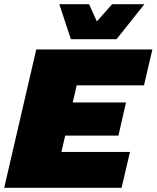

<svg xmlns="http://www.w3.org/2000/svg" viewBox="-28 -896 747 916"><path d="M-8 0 145 -660H699L659 -489H338L319 -407H573L537 -249H283L265 -171H592L552 0ZM310 -709 255 -876H397L434 -794L507 -876H661L528 -709Z"/></svg>

Font: Work Sans Black
Style: Italic
Weight: 900
Italic angle: -13°
Designer: Wei Huang
Foundry: Wei Huang
Version: Version 2.009; ttfautohint (v1.8.3)